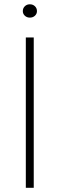

<svg xmlns="http://www.w3.org/2000/svg" viewBox="-20 -888 282 908"><path d="M139.6 -710.9V0H102.1V-710.9ZM87.9 -835.4Q87.9 -849.1 97.4 -858.4Q106.9 -867.7 121.1 -867.7Q135.7 -867.7 145.3 -858.4Q154.8 -849.1 154.8 -835.4Q154.8 -822.8 145.3 -813.7Q135.7 -804.7 121.1 -804.7Q106.9 -804.7 97.4 -813.7Q87.9 -822.8 87.9 -835.4Z"/></svg>

Font: Roboto Condensed ExtraLight
Style: Regular
Weight: 250
Designer: Christian Robertson
Foundry: Google
Version: Version 3.008; 2023